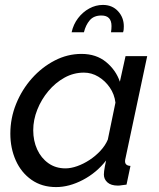

<svg xmlns="http://www.w3.org/2000/svg" viewBox="-20 -750 646 780"><path d="M208 10Q150 10 108 -19.5Q66 -49 44 -98.5Q22 -148 22 -207Q22 -270 45.5 -328Q69 -386 109.5 -431.5Q150 -477 202 -504Q254 -531 311 -531Q371 -531 411 -498Q451 -465 467 -418L490 -522H578L490 -108Q489 -104 488.5 -101Q488 -98 488 -95Q488 -77 510 -76L494 0Q483 1 474.5 2.5Q466 4 459 4Q431 4 416.5 -9Q402 -22 402 -41Q402 -47 403 -55Q404 -63 406 -74Q408 -85 411 -98Q372 -48 316.5 -19Q261 10 208 10ZM246 -66Q268 -66 293.5 -75Q319 -84 343.5 -100Q368 -116 388 -137.5Q408 -159 418 -183L449 -333Q445 -367 426 -394.5Q407 -422 379.5 -438.5Q352 -455 321 -455Q279 -455 242 -434.5Q205 -414 176.5 -380Q148 -346 131.5 -304.5Q115 -263 115 -221Q115 -178 131 -143Q147 -108 176.5 -87Q206 -66 246 -66ZM271 -619Q278 -651 297 -676Q316 -701 342.5 -715.5Q369 -730 398 -730Q436 -730 459.5 -704.5Q483 -679 483 -643Q483 -637 482.5 -631Q482 -625 480 -619H431Q432 -626 432.5 -632Q433 -638 433 -644Q433 -687 392 -687Q361 -687 344.5 -667.5Q328 -648 321 -619Z"/></svg>

Font: Raleway Thin Medium
Style: Italic
Weight: 500
Italic angle: -12°
Version: Version 4.026